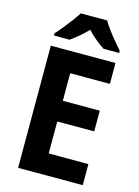

<svg xmlns="http://www.w3.org/2000/svg" viewBox="-137 -1009 785 1084"><g transform="rotate(15 256.0 -467.0)"><path d="M458 0H80V-714H458V-592H226V-431H442V-310H226V-123H458ZM350 -934Q363 -912 382.5 -885.5Q402 -859 423.5 -833.5Q445 -808 463 -787V-774H372Q349 -789 322.5 -810.5Q296 -832 272 -858Q247 -832 221.5 -811Q196 -790 174 -774H82V-787Q100 -806 121.5 -832.5Q143 -859 163 -886Q183 -913 196 -934Z"/></g></svg>

Font: Noto Sans SemiCondensed
Style: Regular
Weight: 400
Width: 4
Version: Version 2.013